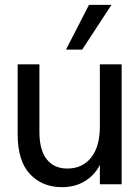

<svg xmlns="http://www.w3.org/2000/svg" viewBox="-20 -762 578 794"><path d="M236 12Q155 12 104 -42Q53 -96 53 -208V-496H143V-217Q143 -141 173.5 -103Q204 -65 258 -65Q321 -65 357 -110.5Q393 -156 393 -239V-496H483V0H393V-80Q371 -37 330.5 -12.5Q290 12 236 12ZM253 -557 348 -742H441L320 -557Z"/></svg>

Font: Host Grotesk Light
Style: Regular
Weight: 400
Version: Version 1.003